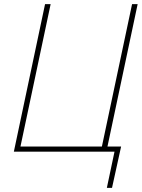

<svg xmlns="http://www.w3.org/2000/svg" viewBox="-20 -734 686 929"><path d="M497 175 534 0H47L198 -714H225L79 -25H473L619 -714H646L500 -25H566L522 175Z"/></svg>

Font: Noto Sans Disp Thin
Style: Italic
Weight: 100
Italic angle: -12°
Designer: Monotype Design Team
Foundry: Monotype Imaging Inc.
Version: Version 2.000;GOOG;noto-source:20170915:90ef993387c0